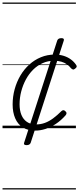

<svg xmlns="http://www.w3.org/2000/svg" viewBox="-20 -1015 627 1520"><path d="M259 19Q200 19 160 -6.5Q120 -32 100 -79Q80 -126 80 -188Q80 -250 96 -308.5Q112 -367 141.5 -417Q171 -467 212 -504Q253 -541 304 -562Q355 -583 413 -583Q453 -583 485.5 -572.5Q518 -562 542.5 -543.5Q567 -525 582 -502Q589 -493 587 -486Q585 -479 574 -471Q565 -463 557.5 -465Q550 -467 542 -475Q528 -493 509.5 -506Q491 -519 466 -526.5Q441 -534 407 -534Q359 -534 317 -515Q275 -496 241.5 -462.5Q208 -429 184.5 -385Q161 -341 148 -291Q135 -241 135 -189Q135 -141 149.5 -105.5Q164 -70 193 -50Q222 -30 266 -30Q302 -30 335 -42Q368 -54 400.5 -78Q433 -102 467 -136Q476 -144 484 -142.5Q492 -141 498 -134Q506 -128 506.5 -120Q507 -112 500 -103Q463 -61 422 -34Q381 -7 339.5 6Q298 19 259 19ZM191 134Q164 134 171 115L433 -694Q440 -713 466 -713Q491 -713 485 -694L223 115Q216 134 191 134ZM0 475H581V485H0ZM0 -20H581V0H0ZM0 -505H581V-500H0ZM0 -995H581V-985H0Z"/></svg>

Font: Playwrite CZ Guides
Style: Regular
Weight: 400
Designer: Veronika Burian, José Scaglione
Foundry: TypeTogether
Version: Version 1.003